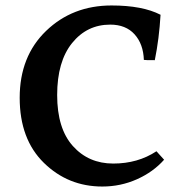

<svg xmlns="http://www.w3.org/2000/svg" viewBox="-20 -716 650 702"><path d="M354 -34Q229 -34 140.5 -120.5Q52 -207 52 -358.5Q52 -510 148.5 -603Q245 -696 388 -696Q501 -696 567 -662Q562 -575 546 -496Q509 -496 506 -497Q504 -555 472 -590.5Q440 -626 383 -626Q298 -626 243.5 -558.5Q189 -491 189 -368.5Q189 -246 246.5 -182Q304 -118 394 -118Q484 -118 552 -163L580 -132Q540 -87 480.5 -60.5Q421 -34 354 -34Z"/></svg>

Font: Halant SemiBold
Style: Regular
Weight: 600
Designer: Hitesh Malaviya (Devanagari), Satya Rajpurohit (Latin)
Foundry: Indian Type Foundry
Version: Version 1.101;PS 1.0;hotconv 1.0.78;makeotf.lib2.5.61930; tt